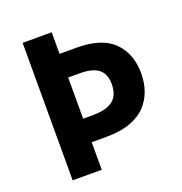

<svg xmlns="http://www.w3.org/2000/svg" viewBox="-129 -825 886 937"><g transform="rotate(-20 314.0 -357.0)"><path d="M583 -376Q583 -330 569 -288.5Q555 -247 524.5 -214Q494 -181 442.5 -162Q391 -143 316 -143H241V0H90V-714H241V-602H328Q460 -602 521.5 -540.5Q583 -479 583 -376ZM290 -265Q337 -265 368 -276.5Q399 -288 414.5 -312.5Q430 -337 430 -376Q430 -429 399 -454Q368 -479 302 -479H241V-265Z"/></g></svg>

Font: Noto Sans Hebrew
Style: Bold
Weight: 700
Designer: Monotype Design Team
Foundry: Monotype Imaging Inc.
Version: Version 2.003